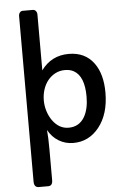

<svg xmlns="http://www.w3.org/2000/svg" viewBox="-70 -915 808 1238"><g transform="rotate(-5 334.0 -295.5)"><path d="M129.9 275.4Q99.1 275.4 99.1 237.3V-834Q99.1 -847.2 106.4 -856.4Q113.8 -865.7 125 -865.7H191.4Q202.6 -865.7 210.2 -856.4Q217.8 -847.2 217.8 -834V-472.2Q283.7 -563 396.5 -563Q502.9 -563 559.6 -484.4Q610.8 -413.1 610.8 -294.4Q610.8 -155.8 543.9 -71.3Q478 11.7 377 11.7Q325.2 11.7 282.7 -13.9Q240.2 -39.6 214.4 -86.4Q219.2 -37.6 219.2 37.6V239.3Q219.2 275.4 190.4 275.4ZM251 -147.5Q293 -88.9 355 -88.9Q424.3 -88.9 459 -149.4Q487.3 -199.7 487.3 -279.3Q487.3 -410.6 419.9 -448.2Q396.5 -461.4 362.8 -461.4Q329.1 -461.4 300.8 -446.8Q272.5 -432.1 252.2 -407Q231.9 -381.8 221.2 -348.4Q210.4 -314.9 210.4 -278.6Q210.4 -242.2 221.2 -208.3Q231.9 -174.3 251 -147.5Z"/></g></svg>

Font: Capriola
Style: Regular
Weight: 400
Designer: Viktoriya Grabowska
Foundry: Viktoriya Grabowska
Version: Version 1.007